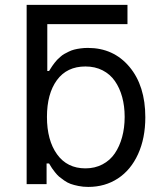

<svg xmlns="http://www.w3.org/2000/svg" viewBox="-20 -747 661 779"><path d="M336.6 -552.6Q440.7 -552.6 505.1 -475.9Q569.6 -399.1 569.6 -271.3Q569.6 -186.1 540.1 -121.6Q510.7 -57.2 458.3 -22.9Q405.9 11.4 338.1 11.4Q317.1 11.4 298.5 7.6Q279.8 3.9 266.5 -0.9Q253.2 -5.7 239.9 -15.1Q226.6 -24.5 219.5 -30.5Q212.4 -36.6 202.9 -48.5Q193.5 -60.4 190.9 -64.6Q188.2 -68.9 181.5 -79.9Q179.7 -82.7 179 -83.8H169V0H88.1V-727.3H497.2V-649.1H171.9V-458.8H179Q179.7 -459.9 184.8 -468Q190 -476.2 192.3 -479.6Q194.6 -483 201 -491.5Q207.4 -500 211.8 -504.3Q216.3 -508.5 224.6 -516.2Q233 -523.8 240.4 -527.9Q247.9 -532 258.9 -537.5Q269.9 -543 281.1 -545.8Q292.3 -548.7 306.6 -550.6Q321 -552.6 336.6 -552.6ZM326.7 -63.9Q365.1 -63.9 395.8 -80.1Q426.5 -96.2 445.8 -124.6Q465.2 -153.1 475.5 -190.9Q485.8 -228.7 485.8 -272.7Q485.8 -316.4 475.7 -353.3Q465.6 -390.3 446.2 -418.1Q426.8 -446 396.3 -461.6Q365.8 -477.3 326.7 -477.3Q251.4 -477.3 210.9 -421.9Q170.5 -366.5 170.5 -272.7Q170.5 -177.9 211.5 -120.9Q252.5 -63.9 326.7 -63.9Z"/></svg>

Font: TID UI
Style: Regular
Weight: 400
Designer: The TID Project Authors
Foundry: Bakken & Bæck
Version: Version 1.001;hotconv 1.0.109;makeotfexe 2.5.65596